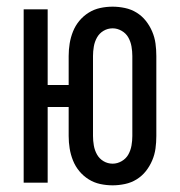

<svg xmlns="http://www.w3.org/2000/svg" viewBox="-20 -548 540 576"><path d="M318 8Q299 8 280.5 4Q262 0 246 -10Q230 -20 218 -34.5Q206 -49 199 -66.5Q192 -84 189 -102.5Q186 -121 186 -140V-227H123V0H51V-520H123V-293H186V-380Q186 -399 189 -417.5Q192 -436 199 -453.5Q206 -471 218 -485.5Q230 -500 246 -510Q262 -520 280.5 -524Q299 -528 318 -528Q336 -528 355 -524Q374 -520 390 -510Q406 -500 417.5 -485.5Q429 -471 436.5 -453.5Q444 -436 446.5 -417.5Q449 -399 449 -380V-140Q449 -121 446.5 -102.5Q444 -84 436.5 -66.5Q429 -49 417.5 -34.5Q406 -20 390 -10Q374 0 355 4Q336 8 318 8ZM318 -57Q332 -57 345 -64.5Q358 -72 365 -84.5Q372 -97 374.5 -111.5Q377 -126 377 -140V-380Q377 -394 374.5 -408.5Q372 -423 365 -435.5Q358 -448 345 -455.5Q332 -463 318 -463Q303 -463 290.5 -455.5Q278 -448 271 -435.5Q264 -423 261.5 -408.5Q259 -394 259 -380V-140Q259 -126 261.5 -111.5Q264 -97 271 -84.5Q278 -72 290.5 -64.5Q303 -57 318 -57Z"/></svg>

Font: Iosevka Term Curly
Style: Regular
Weight: 400
Designer: Belleve Invis
Foundry: Belleve Invis
Version: Version 32.3.0